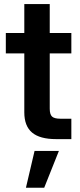

<svg xmlns="http://www.w3.org/2000/svg" viewBox="-20 -676 390 933"><path d="M326.7 -515.6V-416.5H221.7V-147.9Q221.7 -120.1 232.9 -109.6Q244.1 -99.1 273.9 -99.1H326.7V0H252.4Q173.8 0 136 -31.7Q98.1 -63.5 98.1 -129.9V-416.5H8.3V-515.6H98.1V-656.2H221.7V-515.6ZM106 236.3 147.9 57.6H266.1L194.8 236.3Z"/></svg>

Font: Inter Display SemiBold
Style: Regular
Weight: 600
Designer: Rasmus Andersson
Foundry: rsms
Version: Version 4.001;git-9221beed3